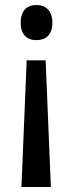

<svg xmlns="http://www.w3.org/2000/svg" viewBox="-20 -566 291 770"><path d="M190 -475C190 -523 163 -546 126 -546C87 -546 63 -522 63 -475C63 -428 87 -405 126 -405C164 -405 190 -426 190 -475ZM87 -324 66 184H184L163 -324Z"/></svg>

Font: Noto Sans Thai Looped Condensed Medium
Style: Regular
Weight: 500
Width: 3
Designer: Sasikarn Vongin, Ben Mitchell
Foundry: The Fontpad Ltd
Version: Version 1.001